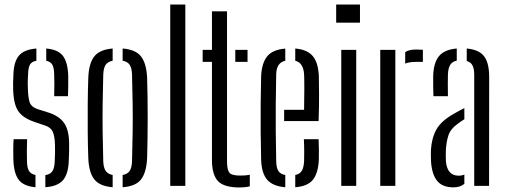

<svg xmlns="http://www.w3.org/2000/svg" viewBox="-20 -820 2230 847"><path d="M180 6V-47.5Q202 -51 211.2 -65Q220.5 -79 221.5 -109Q222.5 -131 222.8 -146.2Q223 -161.5 222.5 -181Q221.5 -218 213.2 -237.8Q205 -257.5 179.5 -266L132.5 -282Q80.5 -299.5 60 -330.5Q39.5 -361.5 38 -427.5Q37.5 -443 37.8 -456Q38 -469 39 -484Q39.5 -544 62 -572.8Q84.5 -601.5 140.5 -606V-552Q120 -548.5 112.2 -535Q104.5 -521.5 104 -492.5Q103 -475 102.5 -462.5Q102 -450 103 -432Q103.5 -394.5 110 -371.5Q116.5 -348.5 146 -338.5L190.5 -324.5Q239 -310 262 -278.5Q285 -247 285 -184Q285 -167.5 284.8 -148.8Q284.5 -130 283.5 -113.5Q282 -54.5 258.8 -26.2Q235.5 2 180 6ZM219 -395.5Q220 -420.5 219.8 -447.5Q219.5 -474.5 219 -492.5Q218.5 -521 210.8 -534.5Q203 -548 184 -552V-606Q236.5 -601.5 257.8 -573.2Q279 -545 281 -486Q281 -467 281 -442.5Q281 -418 280 -395.5ZM39 -115Q38.5 -134.5 38.5 -159Q38.5 -183.5 40 -206H99.5Q98.5 -176.5 98.5 -152.2Q98.5 -128 99 -109Q99.5 -79.5 108 -65.8Q116.5 -52 136.5 -48V6Q84 1.5 62.5 -27Q41 -55.5 39 -115Z M369.5 -123Q367.5 -177 367 -238Q366.5 -299 367 -360.5Q367.5 -422 369.5 -477Q372 -541 396 -571.2Q420 -601.5 477 -606V-552Q455.5 -548 446 -533.8Q436.5 -519.5 435.5 -490.5Q433.5 -420 432.8 -360Q432 -300 432.8 -240Q433.5 -180 435.5 -109Q436.5 -80.5 446.2 -66.2Q456 -52 477 -48V6Q420 1.5 396 -28.8Q372 -59 369.5 -123ZM521 6V-48Q542.5 -52 552 -66Q561.5 -80 562.5 -109Q564.5 -180 565.2 -240Q566 -300 565.2 -360Q564.5 -420 562.5 -490.5Q561.5 -520 552 -534.2Q542.5 -548.5 521 -552V-606Q578.5 -601.5 602.2 -571Q626 -540.5 629 -477Q631.5 -396 631.5 -300.8Q631.5 -205.5 629 -123Q626 -59 602.2 -28.5Q578.5 2 521 6Z M731 0V-800H797.5V0Z M874 -547V-600H915V-770H981.5V-108.5Q981.5 -72.5 991.2 -59Q1001 -45.5 1038.5 -45.5Q1053 -45.5 1061.8 -46.2Q1070.5 -47 1082 -49V2Q1061 7 1037.5 7Q967.5 7 941.2 -21.5Q915 -50 915 -115V-547ZM1018 -547V-600H1072V-547Z M1233.5 -286V-335.5H1321.5Q1322.5 -388.5 1322.5 -430.5Q1322.5 -472.5 1321.5 -492.5Q1318 -543.5 1282.5 -552V-606Q1335 -601.5 1359.2 -573.2Q1383.5 -545 1386.5 -486Q1387 -463 1387.5 -408.5Q1388 -354 1385.5 -286ZM1132 -115Q1130.5 -169 1130 -234Q1129.5 -299 1130 -364Q1130.5 -429 1132 -484Q1135 -544 1159.8 -572.8Q1184.5 -601.5 1238.5 -605.5V-552Q1199.5 -543.5 1198.5 -492.5Q1197 -421 1196.5 -361Q1196 -301 1196.5 -240.8Q1197 -180.5 1198.5 -109Q1199 -79.5 1208.2 -65.5Q1217.5 -51.5 1238.5 -48V6Q1183.5 1.5 1158.8 -27Q1134 -55.5 1132 -115ZM1282.5 6V-48Q1302 -52 1311 -66Q1320 -80 1321.5 -109Q1322 -128 1322 -152Q1322 -176 1320.5 -206H1385.5Q1386.5 -183.5 1386.8 -159Q1387 -134.5 1386.5 -115Q1383.5 -55 1360 -26.5Q1336.5 2 1282.5 6Z M1463 -720V-800H1568V-720ZM1485.5 0V-600H1551.5V0Z M1767.5 -539.5V-590Q1784.5 -601.5 1814 -601.5Q1822 -601.5 1830.8 -601Q1839.5 -600.5 1845.5 -600.5V-547H1814.5Q1786 -547 1767.5 -539.5ZM1657.5 0V-600H1724V0Z M1892 -395.5Q1891.5 -414.5 1891 -440.5Q1890.5 -466.5 1891 -486Q1893 -544 1917 -572.8Q1941 -601.5 1995 -606V-552.5Q1976.5 -549 1967 -535.2Q1957.5 -521.5 1956 -492.5Q1955.5 -474.5 1955.5 -446.2Q1955.5 -418 1956 -395.5ZM2072 0V-490.5Q2072 -516.5 2064.5 -531.2Q2057 -546 2039 -551V-606Q2094.5 -601 2116.5 -570.5Q2138.5 -540 2138 -477.5L2137.5 0ZM1881.5 -106.5Q1881 -119.5 1880.8 -132.2Q1880.5 -145 1881 -157.5Q1884 -210.5 1905 -248.5Q1926 -286.5 1982 -318Q1993 -324.5 2004.8 -330.8Q2016.5 -337 2028.5 -343V-294Q2021 -289.5 2013 -284Q2005 -278.5 1996 -271.5Q1966.5 -250 1957.5 -220.8Q1948.5 -191.5 1947 -157.5Q1946.5 -149 1946.5 -136.2Q1946.5 -123.5 1947 -110.5Q1952 -45 2003 -45Q2017.5 -45 2028.5 -50V-9Q2010 6.5 1980.5 6.5Q1932 6.5 1908.8 -21.8Q1885.5 -50 1881.5 -106.5Z"/></svg>

Font: Big Shoulders Stencil Display
Style: Regular
Weight: 400
Designer: Patric King
Foundry: XO Type Co
Version: Version 1.000